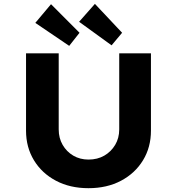

<svg xmlns="http://www.w3.org/2000/svg" viewBox="-20 -980 927 1006"><path d="M443.6 6Q346.9 6 273.2 -33Q199.4 -72 157.9 -140.2Q116.4 -208.4 116.4 -295V-700.4H287.6V-302Q287.6 -256.6 308.2 -221Q328.8 -185.3 363.9 -164.6Q399.1 -143.9 443.6 -143.9Q490.6 -143.9 526.5 -164.6Q562.3 -185.3 583.5 -221Q604.7 -256.6 604.7 -302V-700.4H770.9V-295Q770.9 -208.4 729.3 -140.2Q687.8 -72 614.1 -33Q540.4 6 443.6 6ZM564.6 -742.5 394.4 -865.9 477.3 -959.7 619.8 -808.3ZM342.6 -739.7 165 -860.1 247.3 -958 396.7 -808.3Z"/></svg>

Font: Lexend Exa
Style: Regular
Weight: 400
Designer: Bonnie Shaver-Troup, Thomas Jockin
Foundry: Lexend
Version: Version 1.007